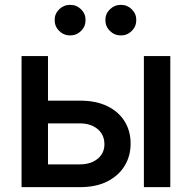

<svg xmlns="http://www.w3.org/2000/svg" viewBox="-20 -771 790 791"><path d="M150.4 -356.4H309.6Q375.5 -356.4 422.1 -333.7Q468.8 -311 493.4 -271.2Q518.1 -231.4 518.1 -179.2Q518.1 -127.9 493.2 -87.4Q468.3 -46.9 421.9 -23.4Q375.5 0 309.6 0H68.8V-540H177.7V-93.8H308.6Q354 -93.8 382.1 -116.7Q410.2 -139.6 410.2 -176.8Q410.2 -215.8 382.1 -239.3Q354 -262.7 308.6 -262.7H150.4ZM572.8 0V-540H681.6V0ZM478 -625Q451.7 -625 432.9 -643.6Q414.1 -662.1 414.1 -688.5Q414.1 -714.4 432.9 -732.7Q451.7 -751 478 -751Q504.4 -751 522.9 -732.7Q541.5 -714.4 541.5 -688.5Q541.5 -662.1 522.9 -643.6Q504.4 -625 478 -625ZM269 -625Q242.7 -625 223.9 -643.6Q205.1 -662.1 205.1 -688.5Q205.1 -714.4 223.9 -732.7Q242.7 -751 269 -751Q295.4 -751 314 -732.7Q332.5 -714.4 332.5 -688.5Q332.5 -662.1 314 -643.6Q295.4 -625 269 -625Z"/></svg>

Font: V-Inter
Style: Medium-500
Weight: 500
Designer: Rasmus Andersson
Foundry: rsms
Version: Version 4.000;git-4146feb